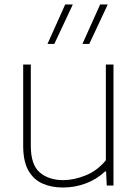

<svg xmlns="http://www.w3.org/2000/svg" viewBox="-20 -828 618 857"><path d="M261 9Q209 9 168.8 -9.2Q128.5 -27.5 106 -68.2Q83.5 -109 83.5 -177.5V-540H117.5V-177.5Q117.5 -92 157.8 -58Q198 -24 262 -24Q309.5 -24 361.5 -44.8Q413.5 -65.5 452.5 -112.5V-540H486.5V0H456.5L453.5 -63H449.5Q411 -27 362.2 -9Q313.5 9 261 9ZM348 -632 427 -808H461L378.5 -632ZM192 -632 271 -808H305L222.5 -632Z"/></svg>

Font: Encode Sans Semi Expanded Thin
Style: Regular
Weight: 100
Width: 6
Designer: Multiple Designers
Foundry: Impallari Type
Version: Version 3.000; ttfautohint (v1.8.3) -l 8 -r 50 -G 200 -x 14 